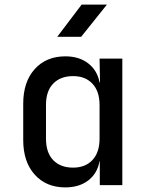

<svg xmlns="http://www.w3.org/2000/svg" viewBox="-20 -805 640 835"><path d="M229 -645 335 -785H445L333 -645ZM264 10Q181 10 131 -45.5Q81 -101 81 -196V-354Q81 -449 131 -504.5Q181 -560 264 -560Q324 -560 363.5 -529.5Q403 -499 413 -447H415L413 -550H512V0H414V-104H413Q403 -50 363.5 -20Q324 10 264 10ZM298 -76Q351 -76 382 -109Q413 -142 413 -202V-348Q413 -408 382 -441Q351 -474 298 -474Q243 -474 211.5 -441.5Q180 -409 180 -349V-202Q180 -141 211.5 -108.5Q243 -76 298 -76Z"/></svg>

Font: JetBrainsMono NFM Medium
Style: Regular
Weight: 500
Monospace: yes
Designer: Philipp Nurullin, Konstantin Bulenkov
Foundry: JetBrains
Version: Version 2.304; ttfautohint (v1.8.4.7-5d5b);Nerd Fonts 3.3.0